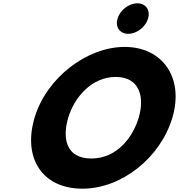

<svg xmlns="http://www.w3.org/2000/svg" viewBox="-20 -1123 1079 1158"><path d="M188.5 -413C116.7 -172 233 15 477 15C714 15 947.7 -172 1019.5 -413C1091.2 -654 960.6 -840 731.6 -840C504.6 -840 260.2 -654 188.5 -413ZM391.5 -413C428.1 -536 532.7 -659 677.7 -659C823.7 -659 853.1 -536 816.5 -413C779.9 -290 681.2 -167 531.2 -167C377.2 -167 354.9 -290 391.5 -413ZM808.4 -1103C757.4 -1103 704.2 -1062 689 -1011C673.9 -960 702.6 -919 753.6 -919C804.6 -919 857.9 -960 873 -1011C888.2 -1062 859.4 -1103 808.4 -1103Z"/></svg>

Font: Hussar
Style: BdOblThree
Weight: 700
Foundry: Cannot Into Space Fonts
Version: Version 2.00